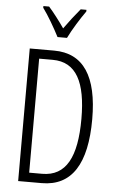

<svg xmlns="http://www.w3.org/2000/svg" viewBox="-62 -1039 618 1030"><g transform="rotate(5 247.0 -524.5)"><path d="M219 -839H270C293 -886 331 -947 361 -989V-998H330C296 -957 275 -930 245 -888C218 -927 185 -970 160 -998H129V-989C158 -950 195 -886 219 -839ZM443 -416C443 -646 366 -765 207 -765H76V-51H203C365 -51 443 -176 443 -416ZM385 -413C385 -208 330 -101 201 -101H131V-715H204C332 -715 385 -609 385 -413Z"/></g></svg>

Font: Noto Sans Tamil UI ExtraCondensed Light
Style: Regular
Weight: 300
Width: 2
Designer: Jelle Bosma - Monotype Design Team
Foundry: Monotype Imaging Inc.
Version: Version 2.004